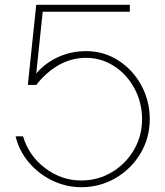

<svg xmlns="http://www.w3.org/2000/svg" viewBox="-20 -770 689 800"><path d="M45 -202H76Q100 -121 168 -69.5Q236 -18 319 -18Q388 -18 446 -52.5Q504 -87 538 -145.5Q572 -204 572 -273Q572 -342 540.5 -401Q509 -460 455.5 -494.5Q402 -529 339 -529Q278 -529 225 -499Q172 -469 131 -416H96L131 -750H521V-721H158L131 -464Q170 -509 224 -533Q278 -557 339 -557Q412 -557 472.5 -518.5Q533 -480 568.5 -415Q604 -350 604 -273Q604 -196 565.5 -131Q527 -66 461.5 -28Q396 10 319 10Q256 10 198.5 -17.5Q141 -45 100 -93.5Q59 -142 45 -202Z"/></svg>

Font: Poiret One
Style: Regular
Weight: 400
Designer: Denis Masharov (denis.masharov@gmail.com), Cyreal (Charset Expansion)
Foundry: Denis Masharov
Version: Version 1.101